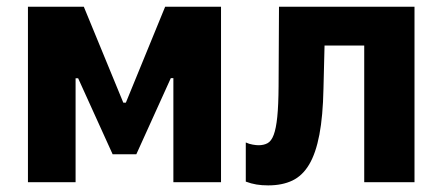

<svg xmlns="http://www.w3.org/2000/svg" viewBox="-20 -540 1311 569"><path d="M62.8 0H204V-308H211.6L313.8 -82.8H384L486.2 -308.4H493.8V0H635V-520H469.4L353 -235.8H345.4L228.4 -520H62.8Z M774.6 9.4Q816.4 9.4 846.4 -4.9Q876.4 -19.2 896.2 -52.5Q916 -85.8 926.5 -140.9Q937 -196 938.6 -276.6L941.8 -405H1059.4V0H1208.4V-520H806.8L805.6 -284.2Q805.2 -227.8 801.7 -193.5Q798.2 -159.2 791.2 -140.5Q784.2 -121.8 773 -115.7Q761.8 -109.6 746 -109.6Q739.8 -109.6 729 -111.4Q718.2 -113.2 708.4 -117.8V-1.8Q724.4 4.2 740 6.8Q755.6 9.4 774.6 9.4Z"/></svg>

Font: Fixel Variable
Style: Regular
Weight: 100
Width: 3
Designer: AlfaBravo + MacPaw
Foundry: Kyrylo Tkachov, Marchela Mozhyna, Serhii Makarenko, Maria Weinstein, Zakhar Kryvoshyya
Version: Version 1.211